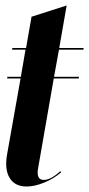

<svg xmlns="http://www.w3.org/2000/svg" viewBox="-20 -670 325 700"><path d="M77 10Q34 10 15 -21.5Q-4 -53 6 -108L55 -384H6L7 -390H56L73 -489H24L25 -495H75L95 -609L223 -650L196 -495H285L284 -489H195L177 -390H268L267 -384H176L119 -57Q111 -14 140 -14Q165 -14 200 -46L203 -42Q177 -19 141.5 -4.5Q106 10 77 10Z"/></svg>

Font: Moniqa Black Ita Display
Style: Italic
Weight: 900
Italic angle: -10°
Designer: Rajesh Rajput
Foundry: Rajesh Rajput
Version: Version 1.000